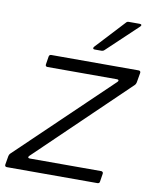

<svg xmlns="http://www.w3.org/2000/svg" viewBox="-97 -828 715 892"><g transform="rotate(10 260.0 -381.5)"><path d="M435 -9Q434 0 424 0H-3Q-8 0 -10.5 -3Q-13 -6 -12 -11L-5 -52Q-3 -60 1 -64L434 -479Q438 -483 438 -486Q438 -491 429 -491H102Q97 -491 94.5 -494Q92 -497 93 -502L99 -540Q101 -549 110 -549H522Q527 -549 529.5 -546Q532 -543 531 -538L523 -492Q521 -484 517 -480L91 -70Q87 -66 87 -63Q87 -58 96 -58H432Q436 -58 439 -55Q442 -52 441 -47ZM304 -609Q298 -609 296.5 -612.5Q295 -616 299 -621L426 -758Q430 -763 438 -763H489Q496 -763 497.5 -759.5Q499 -756 494 -751L349 -614Q344 -609 337 -609Z"/></g></svg>

Font: Open Sauce Two Light Italic
Style: Regular
Weight: 300
Italic angle: -10°
Designer: Alfredo Marco Pradil
Foundry: Creative Sauce Fz LLC
Version: Version 1.477